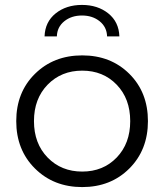

<svg xmlns="http://www.w3.org/2000/svg" viewBox="-20 -755 667 780"><path d="M161 -607Q163 -666 206 -700.5Q249 -735 313 -735Q377 -735 420 -700.5Q463 -666 465 -607H415Q414 -645 385 -668.5Q356 -692 313 -692Q270 -692 241 -668.5Q212 -645 211 -607ZM505.5 -70.5Q430 5 314 5Q198 5 122 -70.5Q46 -146 46 -263Q46 -380 122 -455Q198 -530 314 -530Q430 -530 505.5 -455Q581 -380 581 -263Q581 -146 505.5 -70.5ZM173.5 -115Q229 -58 314 -58Q399 -58 454 -115Q509 -172 509 -263Q509 -354 454 -411Q399 -468 314 -468Q229 -468 173.5 -411Q118 -354 118 -263Q118 -172 173.5 -115Z"/></svg>

Font: Montserrat Alternates
Style: Regular
Weight: 400
Designer: Julieta Ulanovsky
Foundry: Julieta Ulanovsky
Version: Version 7.200;PS 007.200;hotconv 1.0.88;makeotf.lib2.5.64775